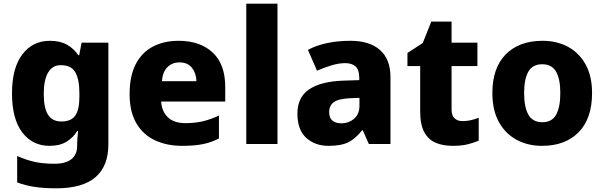

<svg xmlns="http://www.w3.org/2000/svg" viewBox="-20 -780 3272 1040"><path d="M250 -559Q306 -559 343.5 -537.5Q381 -516 404 -481H409L422 -549H567V3Q567 119 497.5 179.5Q428 240 284 240Q219 240 168.5 232.5Q118 225 73 208V65Q120 86 166 96.5Q212 107 276 107Q336 107 367 82Q398 57 398 10V-2Q398 -14 399.5 -33Q401 -52 403 -70H398Q377 -35 340.5 -12.5Q304 10 248 10Q156 10 100.5 -63Q45 -136 45 -274Q45 -412 101 -485.5Q157 -559 250 -559ZM309 -427Q264 -427 240.5 -387Q217 -347 217 -272Q217 -194 240.5 -158Q264 -122 312 -122Q366 -122 388 -154.5Q410 -187 410 -254V-276Q410 -350 388 -388.5Q366 -427 309 -427Z M947 -559Q1064 -559 1132 -495.5Q1200 -432 1200 -309V-230H853Q856 -177 889 -145Q922 -113 985 -113Q1036 -113 1078.5 -123Q1121 -133 1166 -154V-30Q1126 -9 1080 0.5Q1034 10 966 10Q884 10 819.5 -20Q755 -50 718.5 -112.5Q682 -175 682 -271Q682 -368 715 -432Q748 -496 808 -527.5Q868 -559 947 -559ZM952 -442Q913 -442 887 -416.5Q861 -391 857 -340H1044Q1043 -383 1020 -412.5Q997 -442 952 -442Z M1483 0H1314V-760H1483Z M1879 -559Q1982 -559 2038.5 -509Q2095 -459 2095 -363V0H1978L1945 -74H1941Q1906 -29 1867 -9.5Q1828 10 1759 10Q1687 10 1639 -33Q1591 -76 1591 -165Q1591 -252 1653 -295Q1715 -338 1835 -343L1926 -346V-359Q1926 -402 1906 -420Q1886 -438 1850 -438Q1815 -438 1775.5 -426Q1736 -414 1697 -397L1648 -510Q1693 -534 1751 -546.5Q1809 -559 1879 -559ZM1876 -248Q1813 -245 1788 -226.5Q1763 -208 1763 -173Q1763 -141 1781 -126.5Q1799 -112 1828 -112Q1869 -112 1898 -137Q1927 -162 1927 -206V-250Z M2485 -124Q2509 -124 2530.5 -129Q2552 -134 2573 -142V-18Q2545 -6 2512 2Q2479 10 2432 10Q2380 10 2340.5 -6.5Q2301 -23 2278.5 -63.5Q2256 -104 2256 -177V-422H2187V-493L2270 -547L2316 -663H2426V-549H2566V-422H2426V-187Q2426 -156 2441.5 -140Q2457 -124 2485 -124Z M3187 -276Q3187 -138 3114.5 -64Q3042 10 2916 10Q2838 10 2777 -23.5Q2716 -57 2681.5 -120.5Q2647 -184 2647 -276Q2647 -412 2719.5 -485.5Q2792 -559 2919 -559Q2997 -559 3057.5 -526Q3118 -493 3152.5 -430Q3187 -367 3187 -276ZM2819 -276Q2819 -200 2842 -159Q2865 -118 2918 -118Q2970 -118 2992.5 -159Q3015 -200 3015 -276Q3015 -352 2992 -392Q2969 -432 2917 -432Q2865 -432 2842 -392Q2819 -352 2819 -276Z"/></svg>

Font: Noto Sans Georgian ExtraBold
Style: Regular
Weight: 800
Designer: Monotype Design Team, Akaki Razmadze
Foundry: Google LLC
Version: Version 2.005; ttfautohint (v1.8.4.7-5d5b)